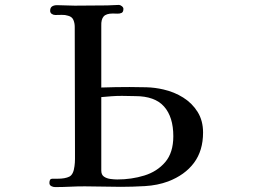

<svg xmlns="http://www.w3.org/2000/svg" viewBox="-20 -759 1040 781"><path d="M685 -205Q685 -283 647.5 -325.5Q610 -368 530 -368Q516 -368 503 -368.5Q490 -369 476 -369Q454 -369 433.5 -367.5Q413 -366 392 -364V-65Q392 -48 403 -40.5Q414 -33 429.5 -31Q445 -29 457 -29Q515 -29 567 -45Q619 -61 652 -99.5Q685 -138 685 -205ZM806 -220Q806 -146 769 -96.5Q732 -47 664 -21Q621 -5 569.5 -2Q518 1 472 1Q435 1 398.5 0Q362 -1 325 -1Q294 -1 264 0.5Q234 2 204 2Q196 2 188.5 -2Q181 -6 181 -15Q181 -32 192.5 -32Q204 -32 214 -32Q245 -32 262 -40.5Q279 -49 283 -83Q285 -97 285 -112Q285 -127 285 -141Q285 -269 284.5 -396Q284 -523 284 -650Q284 -665 278.5 -678Q273 -691 257 -695Q245 -699 231 -698.5Q217 -698 205 -698Q197 -698 190.5 -702.5Q184 -707 184 -715Q184 -728 192 -733Q200 -738 212 -738Q230 -738 247.5 -737Q265 -736 284 -736Q317 -736 349.5 -736.5Q382 -737 416 -737Q428 -737 439.5 -738Q451 -739 464 -739Q469 -739 475.5 -734Q482 -729 482 -723Q482 -710 474.5 -706.5Q467 -703 457 -703.5Q447 -704 439 -704Q412 -704 401.5 -692Q391 -680 392 -654V-403Q421 -404 449.5 -404.5Q478 -405 507 -405Q541 -405 576 -404Q611 -403 645 -395Q689 -385 725.5 -362Q762 -339 784 -303.5Q806 -268 806 -220Z"/></svg>

Font: Kaisei Tokumin Medium
Style: Regular
Weight: 500
Designer: Font-Kai, 金井和夫
Foundry: KAZUO KANAI
Version: Version 5.003